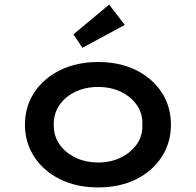

<svg xmlns="http://www.w3.org/2000/svg" viewBox="-20 -809 856 839"><path d="M409 10Q316 10 244 -25Q172 -60 130.5 -122.5Q89 -185 89 -264Q89 -344 130.5 -406Q172 -468 244 -503Q316 -538 409 -538Q502 -538 573.5 -503Q645 -468 686 -406Q727 -344 727 -264Q727 -185 686 -122.5Q645 -60 573.5 -25Q502 10 409 10ZM409 -99Q464 -99 508 -120.5Q552 -142 578 -179Q604 -216 602 -264Q604 -313 578 -350Q552 -387 508 -408Q464 -429 409 -429Q354 -429 309.5 -408Q265 -387 239.5 -349.5Q214 -312 215 -264Q214 -216 239.5 -179Q265 -142 309.5 -120.5Q354 -99 409 -99ZM340 -600 301 -659 457 -789 525 -700Z"/></svg>

Font: Lexend Giga Medium
Style: Regular
Weight: 500
Designer: Bonnie Shaver-Troup, Thomas Jockin
Foundry: Lexend
Version: Version 1.007